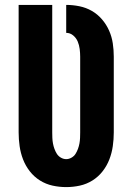

<svg xmlns="http://www.w3.org/2000/svg" viewBox="-20 -755 540 783"><path d="M250 8Q222 8 194.5 2Q167 -4 143 -19Q119 -34 101.5 -56.5Q84 -79 74 -105Q64 -131 60 -159Q56 -187 56 -215V-735H193V-215Q193 -204 193.5 -192.5Q194 -181 196 -170Q198 -159 202 -148Q206 -137 212 -127.5Q218 -118 228.5 -112Q239 -106 250 -106Q261 -106 271.5 -112Q282 -118 288 -127.5Q294 -137 298 -148Q302 -159 304 -170Q306 -181 306.5 -192.5Q307 -204 307 -215V-524Q307 -539 305 -555Q303 -571 297 -585.5Q291 -600 278.5 -610.5Q266 -621 250 -621V-735Q277 -735 304 -729.5Q331 -724 354.5 -710.5Q378 -697 396 -676Q414 -655 425 -630Q436 -605 440 -578Q444 -551 444 -524V-215Q444 -187 440 -159Q436 -131 426 -105Q416 -79 398.5 -56.5Q381 -34 357 -19Q333 -4 305.5 2Q278 8 250 8Z"/></svg>

Font: Iosevka Term Curly Heavy
Style: Regular
Weight: 900
Designer: Belleve Invis
Foundry: Belleve Invis
Version: Version 32.3.0